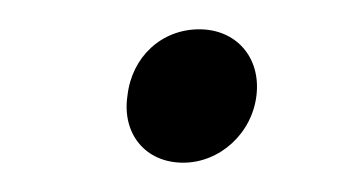

<svg xmlns="http://www.w3.org/2000/svg" viewBox="-20 -338 232 131"><path d="M105 -227C130 -227 152 -247 155 -273C158 -299 141 -318 116 -318C90 -318 70 -299 67 -273C63 -247 79 -227 105 -227Z"/></svg>

Font: Barlow ExtraLight
Style: Italic
Weight: 275
Italic angle: -7°
Designer: Jeremy Tribby
Foundry: Tribby Type
Version: Version 1.422;hotconv 1.0.109;makeotfexe 2.5.65596